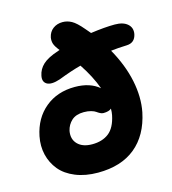

<svg xmlns="http://www.w3.org/2000/svg" viewBox="-113 -850 852 953"><g transform="rotate(-15 313.0 -374.0)"><path d="M273.9 9.8Q209 9.8 158.7 -10.7Q108.4 -31.2 79.6 -66.2Q50.8 -101.1 40 -146Q29.3 -190.9 39.1 -240.2Q57.1 -329.1 118.9 -380.1Q180.7 -431.2 271 -431.2Q349.1 -431.2 396 -391.1Q372.1 -457 326.2 -525.9Q277.3 -513.2 209 -486.8Q163.6 -471.7 141.6 -484.1Q119.6 -496.6 126 -527.8Q132.3 -560.5 157.5 -583.7Q182.6 -606.9 237.8 -625Q239.3 -625.5 241.9 -626.5Q244.6 -627.4 246.1 -627.9Q227.1 -651.4 222.2 -666.5Q217.3 -681.6 220.2 -699.2Q226.1 -727.1 246.6 -742.4Q267.1 -757.8 295.9 -757.8Q319.8 -757.8 342 -745.6Q364.3 -733.4 396 -695.8Q399.9 -691.4 407.5 -682.4Q415 -673.3 418.9 -668.9Q492.7 -679.2 543 -679.2Q586.4 -679.2 608.6 -659.4Q630.9 -639.6 625 -607.9Q616.2 -565.4 574.2 -564Q529.3 -562.5 492.2 -558.1Q542 -469.7 559.8 -383.8Q577.6 -297.9 563 -223.1Q539.6 -109.9 466.3 -50Q393.1 9.8 273.9 9.8ZM189.9 -227.1Q182.6 -185.5 208 -159.7Q233.4 -133.8 282.2 -133.8Q334.5 -133.8 367.9 -159.9Q401.4 -186 414.1 -248Q417 -262.7 417 -280.8Q403.8 -269 376 -269Q367.7 -269 358.9 -273.7Q350.1 -278.3 342.5 -283.9Q335 -289.6 318.8 -294.2Q302.7 -298.8 282.2 -298.8Q241.7 -298.8 219.2 -278.3Q196.8 -257.8 189.9 -227.1Z"/></g></svg>

Font: Shantell Sans Irregular
Style: Bold Italic
Weight: 700
Italic angle: -11.31°
Designer: Stephen Nixon, Anya Danilova, Shantell Martin
Foundry: Arrow Type
Version: Version 1.006;[9816181b4]